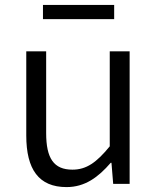

<svg xmlns="http://www.w3.org/2000/svg" viewBox="-20 -749 642 782"><path d="M251 13C326 13 380 -27 431 -86H434L441 0H508V-540H427V-153C373 -87 332 -58 275 -58C199 -58 168 -104 168 -207V-540H87V-197C87 -59 138 13 251 13ZM155 -671H445V-729H155Z"/></svg>

Font: Source Han Sans JP Normal
Style: Regular
Weight: 350
Designer: Ryoko NISHIZUKA 西塚涼子 (kana, bopomofo & ideographs); Paul D. Hunt (Latin, Greek & Cyrillic); Sandoll Communications 산돌커뮤니
Foundry: Adobe
Version: Version 2.002;hotconv 1.0.116;makeotfexe 2.5.65601